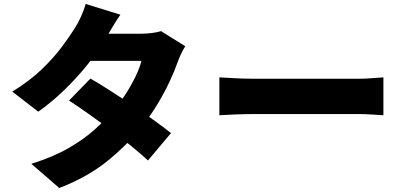

<svg xmlns="http://www.w3.org/2000/svg" viewBox="-20 -870 2040 968"><path d="M436 -474Q481 -448 537 -412Q593 -376 650.5 -337Q708 -298 758.5 -262Q809 -226 842 -199L726 -61Q694 -91 644.5 -131.5Q595 -172 537.5 -215Q480 -258 425 -297Q370 -336 328 -363ZM914 -637Q904 -621 893.5 -599.5Q883 -578 875 -555Q860 -512 834.5 -457.5Q809 -403 774 -345Q739 -287 694 -230Q622 -140 522.5 -59Q423 22 279 78L138 -44Q249 -79 326 -123.5Q403 -168 457.5 -217Q512 -266 553 -314Q584 -350 613 -395Q642 -440 663.5 -484.5Q685 -529 693 -563H373L427 -700H693Q718 -700 745.5 -703.5Q773 -707 792 -713ZM587 -796Q566 -766 546 -732Q526 -698 516 -681Q480 -618 425 -549Q370 -480 305 -417Q240 -354 173 -307L42 -408Q131 -463 191.5 -521.5Q252 -580 292.5 -634.5Q333 -689 359 -731Q373 -752 388.5 -786.5Q404 -821 412 -850Z M1086 -480Q1106 -479 1137.5 -477Q1169 -475 1202 -474Q1235 -473 1259 -473Q1290 -473 1328.5 -473Q1367 -473 1410 -473Q1453 -473 1497.5 -473Q1542 -473 1585 -473Q1628 -473 1667 -473Q1706 -473 1737.5 -473Q1769 -473 1790 -473Q1824 -473 1857.5 -476Q1891 -479 1913 -480V-289Q1894 -290 1857.5 -292.5Q1821 -295 1790 -295Q1769 -295 1737 -295Q1705 -295 1666 -295Q1627 -295 1584 -295Q1541 -295 1496.5 -295Q1452 -295 1409 -295Q1366 -295 1327.5 -295Q1289 -295 1259 -295Q1216 -295 1166.5 -293Q1117 -291 1086 -289Z"/></svg>

Font: Noto Sans SC Thin Black
Style: Regular
Weight: 900
Version: Version 2.004-H2;hotconv 1.0.118;makeotfexe 2.5.65603